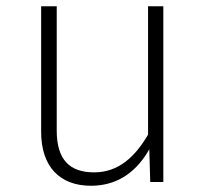

<svg xmlns="http://www.w3.org/2000/svg" viewBox="-20 -584 662 616"><path d="M504 -564H455V-152C414 -82 361 -31 282 -31C204 -31 162 -71 162 -165V-564H112V-161C112 -50 171 12 272 12C362 12 421 -38 459 -105L462 0H504Z"/></svg>

Font: Glow Sans SC Normal Light
Style: Regular
Weight: 300
Designer: Ryoko NISHIZUKA (kana, bopomofo & ideographs); Paul D. Hunt (Latin, Greek & Cyrillic); Sandoll Communications, Soo-young
Version: Version 0.93